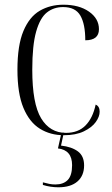

<svg xmlns="http://www.w3.org/2000/svg" viewBox="-20 -564 476 815"><path d="M251 10Q194 10 149.5 -17.5Q105 -45 79.5 -106Q54 -167 54 -268Q54 -372 79.5 -432.5Q105 -493 149 -518.5Q193 -544 249 -544Q316 -544 358 -514.5Q400 -485 400 -440Q400 -393 342 -393Q342 -462 321 -498Q300 -534 248 -534Q208 -534 179 -511Q150 -488 133.5 -430Q117 -372 117 -268Q117 -124 154.5 -62Q192 0 260 0Q312 0 343 -31.5Q374 -63 386 -120Q403 -113 403 -90Q403 -69 386.5 -46Q370 -23 336 -6.5Q302 10 251 10ZM228 231Q194 231 162 221V210Q177 214 189 216.5Q201 219 215 219Q249 219 267.5 200Q286 181 286 137Q286 73 226 66L241 -1H251L239 54Q284 59 310.5 78.5Q337 98 337 138Q337 182 308.5 206.5Q280 231 228 231Z"/></svg>

Font: Noto Serif Display SemiCondensed Light
Style: Regular
Weight: 300
Width: 4
Designer: Monotype Design Team
Foundry: Monotype Imaging Inc.
Version: Version 2.009